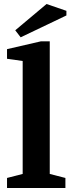

<svg xmlns="http://www.w3.org/2000/svg" viewBox="-20 -937 362 957"><path d="M15 0V-50L93 -70V-633L15 -644V-692L184 -731H228V-70L306 -50V0ZM83 -751 56 -786 212 -917 311 -883V-860Z"/></svg>

Font: Manuale
Style: Regular
Weight: 400
Designer: Eduardo Tunni / Pablo Cosgaya
Foundry: Eduardo Tunni / Pablo Cosgaya
Version: Version 1.002